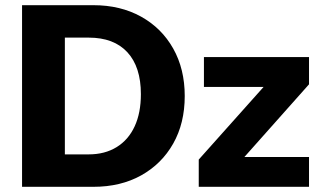

<svg xmlns="http://www.w3.org/2000/svg" viewBox="-20 -720 1235 740"><path d="M65 0V-700H340Q444 -700 523.5 -656Q603 -612 647.5 -533Q692 -454 692 -350Q692 -245 647.5 -166.5Q603 -88 524 -44Q445 0 340 0ZM230 -125H322Q384 -125 429.5 -153Q475 -181 499 -233Q523 -285 523 -357Q523 -462 471 -518.5Q419 -575 322 -575H230ZM746 -105 996 -385H766V-500H1171V-395L922 -115H1171V0H746Z"/></svg>

Font: Moderustic
Style: Bold
Weight: 700
Designer: Tural Alisoy
Foundry: TAFT Foundry
Version: Version 2.120